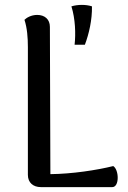

<svg xmlns="http://www.w3.org/2000/svg" viewBox="-20 -765 525 785"><path d="M272 -739C298 -747 332 -747 356 -739C357 -684 344 -627 327 -582H285C290 -627 288 -688 272 -739ZM184 -655C184 -686 163 -704 132 -704C107 -704 88 -692 80 -684C91 -651 94 -611 94 -572V-50C94 -18 116 0 147 0H439C469 0 467 -71 443 -86C374 -69 275 -54 186 -53Z"/></svg>

Font: Arima Koshi Medium
Style: Regular
Weight: 500
Designer: Joana Correia and Natanael Gama
Foundry: NDISCOVER
Version: Version 1.019;PS 001.019;hotconv 1.0.88;makeotf.lib2.5.64775